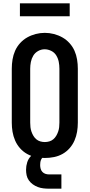

<svg xmlns="http://www.w3.org/2000/svg" viewBox="-20 -944 540 1157"><path d="M250 8Q222 8 194.5 2.5Q167 -3 143 -16.5Q119 -30 100.5 -51Q82 -72 71 -97.5Q60 -123 55.5 -150Q51 -177 51 -205V-530Q51 -558 55.5 -585.5Q60 -613 71 -638Q82 -663 101 -684Q120 -705 144 -718.5Q168 -732 195 -739Q222 -746 250 -746Q278 -746 305 -739Q332 -732 356 -718.5Q380 -705 399 -684Q418 -663 429 -638Q440 -613 444.5 -585.5Q449 -558 449 -530V-205Q449 -177 444.5 -150Q440 -123 429 -97.5Q418 -72 399.5 -51Q381 -30 357 -16.5Q333 -3 305.5 2.5Q278 8 250 8ZM250 -88Q264 -88 277.5 -92Q291 -96 301.5 -105Q312 -114 319 -126Q326 -138 330.5 -151Q335 -164 336.5 -177.5Q338 -191 338 -205V-530Q338 -551 334 -571.5Q330 -592 319 -610Q308 -628 288.5 -637.5Q269 -647 249 -647Q228 -647 209.5 -636.5Q191 -626 180.5 -608.5Q170 -591 166 -570.5Q162 -550 162 -530V-205Q162 -191 163.5 -177.5Q165 -164 169.5 -151Q174 -138 181 -126Q188 -114 198.5 -105Q209 -96 222.5 -92Q236 -88 250 -88ZM275 193Q258 193 241 191Q224 189 208 183Q192 177 178 167Q164 157 154 143Q144 129 140.5 112.5Q137 96 137 79Q137 56 144 34Q151 12 167 -4Q183 -20 205 -26.5Q227 -33 250 -33V0Q242 0 236 6Q230 12 227 19.5Q224 27 223 35Q222 43 222 51Q222 62 225 73Q228 84 235.5 92Q243 100 253.5 103.5Q264 107 275 107H350V193ZM100 -846V-924H400V-846Z"/></svg>

Font: Zed Mono
Style: Bold
Weight: 700
Monospace: yes
Designer: Belleve Invis
Foundry: Belleve Invis
Version: Version 1.0.0; ttfautohint (v1.8.4)